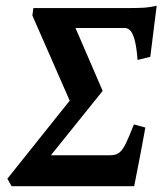

<svg xmlns="http://www.w3.org/2000/svg" viewBox="-20 -643 561 663"><path d="M481.9 -202.6Q478.5 -183.1 473.1 -154.3Q467.8 -125.5 461.9 -95Q456.1 -64.5 450.9 -38.8Q445.8 -13.2 443.4 0H20L5.4 -25.9L220.7 -295.4L91.8 -589.4L95.2 -615.2H426.8Q451.2 -615.2 472.7 -616.2Q494.1 -617.2 521 -623L499 -446.8L455.1 -436Q451.2 -484.4 444.1 -508.1Q437 -531.7 428.5 -539.1Q419.9 -546.4 411.1 -546.4H240.7L334.5 -329.1L155.8 -106.9H361.3Q379.9 -106.9 391.6 -115.7Q403.3 -124.5 414.6 -147.7Q425.8 -170.9 442.4 -213.4Z"/></svg>

Font: Gentium Book Plus
Style: Bold Italic
Weight: 700
Italic angle: -8°
Designer: Victor Gaultney, Annie Olsen, Iska Routamaa, Becca Hirsbrunner
Foundry: SIL International
Version: Version 6.101